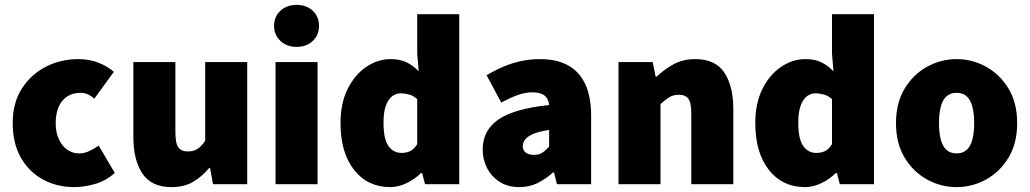

<svg xmlns="http://www.w3.org/2000/svg" viewBox="-20 -754 4216 786"><path d="M284 12Q213 12 156 -19Q99 -50 65.5 -108.5Q32 -167 32 -250Q32 -333 69.5 -391.5Q107 -450 168 -481Q229 -512 300 -512Q345 -512 381.5 -498Q418 -484 446 -460L366 -350Q350 -364 337 -369Q324 -374 310 -374Q278 -374 255 -359Q232 -344 220 -316Q208 -288 208 -250Q208 -212 221 -184Q234 -156 255.5 -141Q277 -126 304 -126Q325 -126 345.5 -135.5Q366 -145 384 -158L450 -46Q413 -13 368 -0.5Q323 12 284 12Z M682 12Q600 12 563 -43.5Q526 -99 526 -192V-500H698V-214Q698 -166 710.5 -150Q723 -134 748 -134Q772 -134 788 -144Q804 -154 820 -178V-500H992V0H852L840 -66H836Q806 -30 769.5 -9Q733 12 682 12Z M1108 0V-500H1280V0ZM1194 -562Q1154 -562 1128 -586.5Q1102 -611 1102 -648Q1102 -686 1128 -710Q1154 -734 1194 -734Q1235 -734 1260.5 -710Q1286 -686 1286 -648Q1286 -611 1260.5 -586.5Q1235 -562 1194 -562Z M1578 12Q1485 12 1429.5 -58.5Q1374 -129 1374 -250Q1374 -332 1403.5 -390.5Q1433 -449 1480 -480.5Q1527 -512 1578 -512Q1619 -512 1645.5 -498.5Q1672 -485 1694 -462L1688 -534V-696H1860V0H1720L1708 -46H1704Q1679 -21 1645 -4.5Q1611 12 1578 12ZM1624 -128Q1644 -128 1659.5 -135.5Q1675 -143 1688 -164V-348Q1673 -362 1655 -367Q1637 -372 1620 -372Q1602 -372 1586 -360.5Q1570 -349 1560 -322.5Q1550 -296 1550 -252Q1550 -185 1570 -156.5Q1590 -128 1624 -128Z M2106 12Q2059 12 2025.5 -9.5Q1992 -31 1974 -66Q1956 -101 1956 -142Q1956 -220 2020 -264.5Q2084 -309 2228 -324Q2226 -342 2218 -353.5Q2210 -365 2195 -370.5Q2180 -376 2158 -376Q2131 -376 2101 -365.5Q2071 -355 2032 -334L1972 -446Q2007 -467 2043 -482Q2079 -497 2116 -504.5Q2153 -512 2192 -512Q2257 -512 2303.5 -487.5Q2350 -463 2375 -411.5Q2400 -360 2400 -278V0H2260L2248 -48H2244Q2214 -21 2180.5 -4.5Q2147 12 2106 12ZM2166 -120Q2187 -120 2201 -129.5Q2215 -139 2228 -154V-222Q2187 -216 2163.5 -206Q2140 -196 2130 -183Q2120 -170 2120 -156Q2120 -139 2132 -129.5Q2144 -120 2166 -120Z M2512 0V-500H2652L2664 -440H2668Q2698 -469 2736.5 -490.5Q2775 -512 2826 -512Q2909 -512 2945.5 -456.5Q2982 -401 2982 -308V0H2810V-286Q2810 -334 2798 -350Q2786 -366 2760 -366Q2736 -366 2720 -356Q2704 -346 2684 -328V0Z M3276 12Q3183 12 3127.5 -58.5Q3072 -129 3072 -250Q3072 -332 3101.5 -390.5Q3131 -449 3178 -480.5Q3225 -512 3276 -512Q3317 -512 3343.5 -498.5Q3370 -485 3392 -462L3386 -534V-696H3558V0H3418L3406 -46H3402Q3377 -21 3343 -4.5Q3309 12 3276 12ZM3322 -128Q3342 -128 3357.5 -135.5Q3373 -143 3386 -164V-348Q3371 -362 3353 -367Q3335 -372 3318 -372Q3300 -372 3284 -360.5Q3268 -349 3258 -322.5Q3248 -296 3248 -252Q3248 -185 3268 -156.5Q3288 -128 3322 -128Z M3896 12Q3832 12 3775.5 -19Q3719 -50 3683.5 -108.5Q3648 -167 3648 -250Q3648 -333 3683.5 -391.5Q3719 -450 3775.5 -481Q3832 -512 3896 -512Q3960 -512 4016.5 -481Q4073 -450 4108.5 -391.5Q4144 -333 4144 -250Q4144 -167 4108.5 -108.5Q4073 -50 4016.5 -19Q3960 12 3896 12ZM3896 -126Q3922 -126 3938 -141Q3954 -156 3961 -184Q3968 -212 3968 -250Q3968 -288 3961 -316Q3954 -344 3938 -359Q3922 -374 3896 -374Q3870 -374 3854 -359Q3838 -344 3831 -316Q3824 -288 3824 -250Q3824 -212 3831 -184Q3838 -156 3854 -141Q3870 -126 3896 -126Z"/></svg>

Font: Assistant ExtraLight ExtraBold
Style: Regular
Weight: 800
Version: Version 3.000